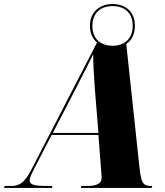

<svg xmlns="http://www.w3.org/2000/svg" viewBox="-61 -932 818 952"><path d="M-41 0H197L199 -10H167C109 -10 86 -17 86 -37C86 -51 94 -67 112 -102L195 -263H427L441 -81C442 -70 443 -59 443 -50C443 -20 414 -10 374 -10H342L340 0H691L694 -10H686C647 -10 639 -28 631 -98L565 -714C591 -731 608 -762 608 -804C608 -876 559 -912 497 -912C435 -912 385 -874 385 -804C385 -767 399 -739 420 -721L93 -88C60 -24 32 -10 -3 -10H-38ZM497 -705C443 -705 397 -735 397 -804C397 -871 442 -902 497 -902C552 -902 597 -872 597 -804C597 -736 551 -705 497 -705ZM316 -495C352 -567 381 -620 401 -663C401 -615 405 -555 409 -496L427 -273H201Z"/></svg>

Font: Noto Serif Display SemiCondensed Black
Style: Italic
Weight: 900
Width: 4
Italic angle: -12°
Designer: Monotype Design Team
Foundry: Monotype Imaging Inc.
Version: Version 2.009